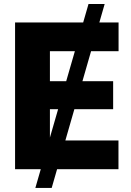

<svg xmlns="http://www.w3.org/2000/svg" viewBox="-20 -839 652 952"><path d="M155.3 92.8 418.9 -819.3H499L236.3 92.8ZM54.7 0V-727.5H567.9V-585H227.5V-436.5H541V-297.4H227.5V-142.6H567.4V0Z"/></svg>

Font: Inter 18pt ExtraBold
Style: Regular
Weight: 800
Designer: Rasmus Andersson
Foundry: rsms
Version: Version 4.001;git-66647c0bb